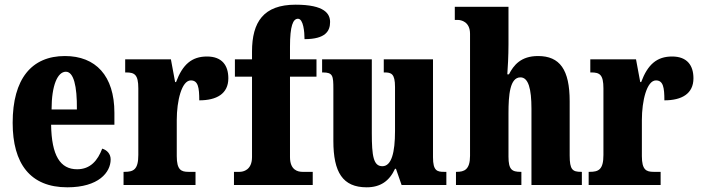

<svg xmlns="http://www.w3.org/2000/svg" viewBox="-20 -789 2991 819"><path d="M267 10C401 10 452 -54 452 -109C452 -133 436 -149 416 -155C397 -105 366 -67 309 -67C237 -67 200 -125 198 -257H468V-308C468 -466 388 -550 257 -550C115 -550 34 -453 34 -265C34 -91 109 10 267 10ZM308 -322H200C200 -426 226 -483 261 -483C294 -483 309 -423 308 -322Z M507 0H814V-56H784C753 -56 734 -64 734 -123V-277C734 -359 755 -446 794 -446C825 -446 830 -416 830 -361C904 -361 954 -389 954 -455C954 -509 928 -548 863 -548C798 -548 759 -514 731 -439H727L709 -536H514V-480H518C554 -480 570 -471 570 -412V-128C570 -65 549 -56 511 -56H507Z M978 0H1314V-56H1270C1251 -56 1217 -63 1217 -119V-462H1330V-536H1217V-590C1217 -679 1230 -709 1251 -709C1274 -709 1279 -653 1279 -622C1369 -622 1388 -657 1388 -695C1388 -730 1365 -769 1241 -769C1104 -769 1055 -695 1055 -569V-536H982V-462H1055V-119C1055 -63 1017 -56 1002 -56H978Z M1544 10C1603 10 1641 -17 1665 -69H1669L1693 0H1884V-56H1874C1845 -56 1827 -60 1827 -118V-536H1617V-480H1620C1649 -480 1665 -475 1665 -418V-230C1665 -138 1650 -80 1611 -80C1573 -80 1566 -123 1566 -222V-536H1354V-480H1357C1400 -480 1402 -466 1402 -409V-188C1402 -54 1442 10 1544 10Z M1925 0H2204V-56H2201C2164 -56 2149 -65 2149 -121V-306C2149 -384 2155 -459 2200 -459C2234 -459 2247 -410 2247 -325V0H2462V-56H2459C2422 -56 2410 -65 2410 -126V-357C2410 -492 2368 -550 2275 -550C2202 -550 2171 -511 2151 -472H2144C2146 -500 2149 -550 2149 -599V-760H1920V-704H1933C1946 -704 1985 -697 1985 -645V-124C1985 -65 1960 -56 1928 -56H1925Z M2491 0H2798V-56H2768C2737 -56 2718 -64 2718 -123V-277C2718 -359 2739 -446 2778 -446C2809 -446 2814 -416 2814 -361C2888 -361 2938 -389 2938 -455C2938 -509 2912 -548 2847 -548C2782 -548 2743 -514 2715 -439H2711L2693 -536H2498V-480H2502C2538 -480 2554 -471 2554 -412V-128C2554 -65 2533 -56 2495 -56H2491Z"/></svg>

Font: Noto Serif Georgian ExtraCondensed Black
Style: Regular
Weight: 900
Width: 2
Designer: Monotype Design Team, Akaki Razmadze
Foundry: Google LLC
Version: Version 2.003